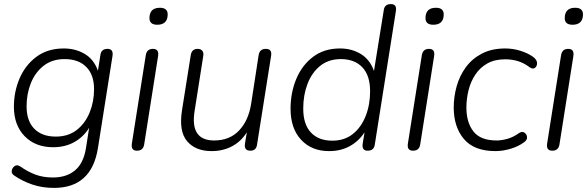

<svg xmlns="http://www.w3.org/2000/svg" viewBox="-20 -731 2871 939"><path d="M244 188Q187 188 138 171.5Q89 155 49 127Q35 118 37.5 103.5Q40 89 52 81Q64 73 79 83Q116 109 153.5 123Q191 137 239 137Q305 137 346.5 102.5Q388 68 400 -4L416 -106Q389 -62 344 -36.5Q299 -11 240 -11Q153 -11 100.5 -65Q48 -119 48 -209Q48 -283 76 -348Q104 -413 158.5 -453.5Q213 -494 292 -494Q349 -494 394 -467.5Q439 -441 459 -385L471 -462Q475 -492 506 -492Q536 -492 530 -456L459 -7Q428 188 244 188ZM253 -63Q314 -63 355.5 -95.5Q397 -128 418.5 -181Q440 -234 440 -295Q440 -365 402 -403.5Q364 -442 296 -442Q235 -442 193.5 -409.5Q152 -377 131 -324.5Q110 -272 110 -211Q110 -140 147.5 -101.5Q185 -63 253 -63Z M749 -610Q709 -610 711 -646Q713 -693 762 -693Q802 -693 800 -657Q798 -610 749 -610ZM650 6Q619 6 625 -30L693 -461Q698 -492 728 -492Q759 -492 753 -456L685 -24Q680 6 650 6Z M1015 8Q936 8 895 -40.5Q854 -89 870 -191L913 -462Q918 -492 947 -492Q962 -492 969.5 -482.5Q977 -473 974 -457L932 -190Q908 -44 1027 -44Q1103 -44 1149 -92.5Q1195 -141 1208 -222L1245 -462Q1250 -492 1280 -492Q1311 -492 1306 -459L1237 -23Q1233 6 1204 6Q1173 6 1178 -28L1187 -84Q1160 -40 1115.5 -16Q1071 8 1015 8Z M1589 8Q1504 8 1452.5 -47.5Q1401 -103 1401 -199Q1401 -278 1429 -345Q1457 -412 1511 -453Q1565 -494 1643 -494Q1700 -494 1744.5 -467Q1789 -440 1809 -384L1857 -682Q1861 -711 1892 -711Q1922 -711 1916 -676L1813 -24Q1809 6 1778 6Q1748 6 1754 -30L1763 -84Q1735 -41 1691 -16.5Q1647 8 1589 8ZM1605 -43Q1665 -43 1706 -76Q1747 -109 1768.5 -164Q1790 -219 1790 -285Q1790 -362 1752 -402Q1714 -442 1647 -442Q1587 -442 1546 -409Q1505 -376 1484 -321Q1463 -266 1463 -200Q1463 -123 1500.5 -83Q1538 -43 1605 -43Z M2099 -610Q2059 -610 2061 -646Q2063 -693 2112 -693Q2152 -693 2150 -657Q2148 -610 2099 -610ZM2000 6Q1969 6 1975 -30L2043 -461Q2048 -492 2078 -492Q2109 -492 2103 -456L2035 -24Q2030 6 2000 6Z M2403 8Q2299 8 2249 -51Q2199 -110 2199 -205Q2199 -258 2213.5 -309.5Q2228 -361 2258.5 -402.5Q2289 -444 2337 -469Q2385 -494 2451 -494Q2489 -494 2525.5 -482.5Q2562 -471 2587 -453Q2606 -439 2606.5 -423Q2607 -407 2596 -399Q2585 -391 2569 -403Q2519 -441 2451 -441Q2400 -441 2364 -421Q2328 -401 2305 -366.5Q2282 -332 2271.5 -290Q2261 -248 2261 -205Q2261 -132 2295.5 -88Q2330 -44 2409 -44Q2434 -44 2463 -52.5Q2492 -61 2518 -80Q2533 -90 2544.5 -82.5Q2556 -75 2557.5 -61Q2559 -47 2544 -36Q2516 -15 2477.5 -3.5Q2439 8 2403 8Z M2780 -610Q2740 -610 2742 -646Q2744 -693 2793 -693Q2833 -693 2831 -657Q2829 -610 2780 -610ZM2681 6Q2650 6 2656 -30L2724 -461Q2729 -492 2759 -492Q2790 -492 2784 -456L2716 -24Q2711 6 2681 6Z"/></svg>

Font: Nunito Light
Style: Italic
Weight: 300
Italic angle: -9°
Designer: Vernon Adams
Foundry: Vernon Adams
Version: Version 3.601; ttfautohint (v1.8.2.53-6de2)